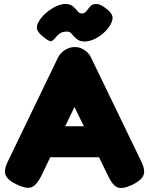

<svg xmlns="http://www.w3.org/2000/svg" viewBox="-20 -928 751 967"><path d="M690 -118Q705 -88 706 -67Q707 -46 693 -30Q679 -14 648 2Q600 25 574 16.5Q548 8 525 -41L355 -389L187 -40Q163 7 137 15.5Q111 24 64 1Q33 -14 18.5 -30Q4 -46 5 -67Q6 -88 21 -118L272 -638Q284 -662 307.5 -676.5Q331 -691 356 -691Q374 -691 389.5 -684.5Q405 -678 418 -666Q431 -654 439 -637ZM197 -136 273 -292H438L514 -136ZM308 -908Q334 -908 347.5 -896Q361 -884 370.5 -872Q380 -860 391 -860Q406 -860 415 -872Q424 -884 434.5 -896Q445 -908 464 -908Q474 -908 484 -904Q494 -900 505 -892Q538 -870 545 -849.5Q552 -829 534 -800Q522 -780 500.5 -761Q479 -742 454 -730.5Q429 -719 406 -719Q381 -719 366.5 -731.5Q352 -744 342 -756.5Q332 -769 320 -769Q293 -769 280 -758.5Q267 -748 259 -738Q249 -725 239.5 -721Q230 -717 202 -739Q171 -763 166.5 -782Q162 -801 181 -829Q195 -849 217 -867Q239 -885 263.5 -896.5Q288 -908 308 -908Z"/></svg>

Font: Fredoka Light
Style: Regular
Weight: 300
Designer: Ben Nathan
Foundry: Milena B. Brandão, Ben Nathan
Version: Version 2.001